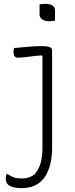

<svg xmlns="http://www.w3.org/2000/svg" viewBox="-20 -775 390 995"><path d="M200 -536Q222 -536 236 -531.5Q250 -527 250 -513V-8Q250 86 211.5 143Q173 200 90 200Q69 200 50.5 195.5Q32 191 21 181Q10 170 10 150Q10 135 14 127H19Q38 140 53.5 145Q69 150 95 150Q132 150 160 128Q183 100 191.5 66.5Q200 33 200 -16V-485L194 -488Q157 -485 124 -480.5Q91 -476 73 -476Q50 -476 50 -506Q50 -519 53 -526Q86 -529 124 -532.5Q162 -536 200 -536ZM185 -752Q197 -755 215 -755Q265 -755 265 -720V-668Q253 -665 235 -665Q212 -665 198.5 -674.5Q185 -684 185 -700Z"/></svg>

Font: Recursive Sn Csl St Lt
Style: Regular
Weight: 300
Version: Version 1.079;hotconv 1.0.112;makeotfexe 2.5.65598; ttfautoh